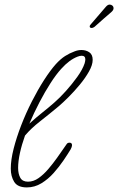

<svg xmlns="http://www.w3.org/2000/svg" viewBox="-20 -816 515 837"><path d="M97 1Q57 1 42 -23Q27 -47 27 -81Q27 -119 39.5 -168Q52 -217 72.5 -270Q93 -323 119 -374Q145 -425 172 -467Q199 -509 223 -536Q244 -559 263.5 -571.5Q283 -584 305 -592Q320 -598 335 -598Q355 -598 369.5 -588Q384 -578 384 -555Q384 -533 368 -504.5Q352 -476 328 -447Q304 -418 279 -393Q254 -368 235 -352Q193 -317 154 -286.5Q115 -256 89 -225Q75 -186 67 -149.5Q59 -113 59 -84Q59 -58 68.5 -41Q78 -24 102 -24Q126 -24 148 -39.5Q170 -55 190.5 -79Q211 -103 228 -127Q240 -144 251.5 -160.5Q263 -177 270 -187Q274 -194 283 -194Q294 -194 294 -183Q294 -176 288 -165Q276 -145 257 -117Q238 -89 214 -62Q190 -35 160.5 -17Q131 1 97 1ZM247 -516Q225 -492 200.5 -454Q176 -416 152 -370Q128 -324 108 -277Q140 -306 166 -326.5Q192 -347 218 -370Q241 -390 267.5 -419.5Q294 -449 317 -481Q340 -513 349 -540Q352 -551 352 -557Q352 -573 336 -573Q332 -573 327.5 -572Q323 -571 318 -569Q300 -562 282.5 -549Q265 -536 247 -516ZM466 -764Q450 -750 432 -734.5Q414 -719 392 -699Q385 -694 380 -694Q371 -694 371 -701Q371 -705 375 -709L442 -787Q450 -796 458 -796Q465 -796 470 -791.5Q475 -787 475 -780Q475 -772 466 -764Z"/></svg>

Font: Ms Madi
Style: Regular
Weight: 400
Designer: Robert E. Leuschke
Foundry: Robert E. Leuschke
Version: Version 1.010; ttfautohint (v1.8.3)